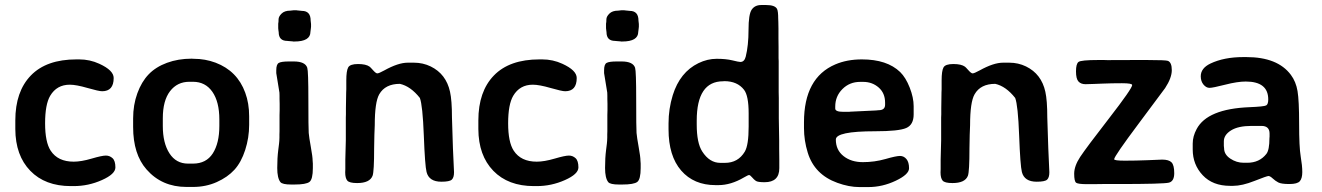

<svg xmlns="http://www.w3.org/2000/svg" viewBox="-20 -739 5310 771"><path d="M436.5 -425.8Q436.5 -372.6 390.1 -372.6Q377 -372.6 331.5 -385.7Q286.1 -398.9 260.3 -398.9Q208 -398.9 181.6 -354.5Q161.1 -319.8 161.1 -243.9Q161.1 -168 183.6 -133.8Q212.4 -89.8 275.9 -89.8Q306.2 -89.8 347.9 -102.1Q389.6 -114.3 405 -114.3Q420.4 -114.3 431.9 -103.8Q443.4 -93.3 443.4 -66.7Q443.4 -40 389.2 -15.9Q335 8.3 275.9 8.3H264.6Q161.1 8.3 101.6 -53.2Q42 -114.7 41.5 -220.7V-255.4Q41.5 -371.6 104 -436Q166.5 -500.5 287.1 -500.5H297.9Q340.8 -500.5 378.9 -482.9Q436.5 -456.5 436.5 -425.8Z M734.9 -82H754.9Q808.1 -82 834.5 -123Q860.8 -164.1 860.8 -233.4V-259.3Q860.8 -330.1 832.8 -370.4Q804.7 -410.6 754.9 -410.6H740.2Q691.9 -410.6 662.8 -372.8Q633.8 -335 633.8 -264.2V-232.9Q633.8 -164.6 660.4 -123.3Q687 -82 734.9 -82ZM980.5 -272V-237.8Q980.5 -186 964.6 -136.7Q948.7 -87.4 921.4 -57.4Q894 -27.3 850.3 -7.8Q806.6 11.7 754.9 11.7H729Q629.9 11.7 568.4 -58.6Q514.6 -119.6 514.6 -229V-263.2Q514.6 -317.9 531.5 -364.3Q548.3 -410.6 576.9 -440.4Q605.5 -470.2 650.6 -486.8Q695.8 -503.4 749.5 -503.4L758.3 -502.9Q803.7 -502.9 845.7 -487.3Q933.1 -454.1 964.8 -366.7Q980.5 -324.2 980.5 -272Z M1146 -696.3 1159.2 -697.8H1170.4L1172.9 -697.3L1188 -695.8Q1189.9 -695.3 1192.4 -695.3Q1227.5 -695.3 1227.5 -656.2L1229 -642.6V-631.3L1228 -622.1L1226.6 -611.3Q1226.6 -572.3 1162.1 -572.3H1157.7L1155.3 -572.8L1138.2 -574.2Q1135.7 -574.7 1133.8 -574.7Q1099.1 -574.7 1099.1 -609.9Q1098.1 -614.7 1098.1 -616.7L1097.2 -625.5V-644Q1098.6 -649.9 1098.6 -661.1Q1098.6 -672.4 1110.6 -684.3Q1122.6 -696.3 1146 -696.3ZM1162.1 2H1149.4Q1113.8 2 1106 -7.8Q1093.3 -23.9 1093.3 -64.5Q1093.3 -105 1097.4 -136.7Q1101.6 -168.5 1101.6 -173.8L1102.1 -186.5Q1102.1 -192.9 1102.1 -199.2L1102.5 -211.9V-276.9L1103 -296.4V-322.3L1102.5 -341.8Q1102.5 -348.1 1102.5 -354.5L1102.1 -367.2L1089.4 -445.3V-457Q1089.4 -480.5 1099.4 -486.3Q1109.4 -492.2 1140.6 -492.2H1159.7Q1205.6 -492.2 1213.9 -466.8Q1218.3 -453.6 1218.3 -338.4Q1218.3 -223.1 1219.7 -205.3Q1221.2 -187.5 1228.3 -148.2Q1235.4 -108.9 1235.4 -94.2L1236.3 -82V-64Q1236.3 -19 1222.7 -8.5Q1209 2 1162.1 2Z M1370.6 -416Q1370.6 -454.6 1378.2 -468.3Q1385.7 -481.9 1417.7 -481.9Q1449.7 -481.9 1464.4 -471.2Q1467.3 -469.2 1478.3 -456.8Q1489.3 -444.3 1495.1 -444.3Q1501.5 -444.3 1522.9 -456.1Q1579.1 -487.3 1617.2 -487.3H1642.6Q1678.2 -487.3 1709.5 -472.2Q1771.5 -441.9 1787.1 -370.6Q1794.9 -335.9 1794.9 -267.6L1798.8 -144.5L1803.2 -47.4Q1803.2 -25.9 1794.2 -17.6Q1785.2 -9.3 1752.4 -9.3Q1702.6 -9.3 1692.9 -48.3Q1686.5 -73.2 1681.9 -194.8Q1677.2 -316.4 1666 -345.7Q1628.9 -392.6 1585.9 -402.3Q1526.9 -402.3 1502.9 -360.4Q1484.9 -329.1 1484.9 -236.3L1483.4 -197.3L1482.4 -144.5Q1482.4 -49.8 1476.1 -33.2Q1464.8 -3.9 1414.1 -3.9Q1382.8 -3.9 1374.5 -13.9Q1366.2 -23.9 1366.2 -46.9L1366.7 -59.6Q1366.7 -79.1 1366.7 -98.1L1368.7 -175.8V-267.1L1369.1 -279.8Q1369.1 -292.5 1369.1 -305.2L1370.1 -368.2L1370.6 -380.4Z M2295.9 -425.8Q2295.9 -372.6 2249.5 -372.6Q2236.3 -372.6 2190.9 -385.7Q2145.5 -398.9 2119.6 -398.9Q2067.4 -398.9 2041 -354.5Q2020.5 -319.8 2020.5 -243.9Q2020.5 -168 2043 -133.8Q2071.8 -89.8 2135.3 -89.8Q2165.5 -89.8 2207.3 -102.1Q2249 -114.3 2264.4 -114.3Q2279.8 -114.3 2291.3 -103.8Q2302.7 -93.3 2302.7 -66.7Q2302.7 -40 2248.5 -15.9Q2194.3 8.3 2135.3 8.3H2124Q2020.5 8.3 1960.9 -53.2Q1901.4 -114.7 1900.9 -220.7V-255.4Q1900.9 -371.6 1963.4 -436Q2025.9 -500.5 2146.5 -500.5H2157.2Q2200.2 -500.5 2238.3 -482.9Q2295.9 -456.5 2295.9 -425.8Z M2462.4 -696.3 2475.6 -697.8H2486.8L2489.3 -697.3L2504.4 -695.8Q2506.3 -695.3 2508.8 -695.3Q2543.9 -695.3 2543.9 -656.2L2545.4 -642.6V-631.3L2544.4 -622.1L2543 -611.3Q2543 -572.3 2478.5 -572.3H2474.1L2471.7 -572.8L2454.6 -574.2Q2452.1 -574.7 2450.2 -574.7Q2415.5 -574.7 2415.5 -609.9Q2414.6 -614.7 2414.6 -616.7L2413.6 -625.5V-644Q2415 -649.9 2415 -661.1Q2415 -672.4 2427 -684.3Q2439 -696.3 2462.4 -696.3ZM2478.5 2H2465.8Q2430.2 2 2422.4 -7.8Q2409.7 -23.9 2409.7 -64.5Q2409.7 -105 2413.8 -136.7Q2418 -168.5 2418 -173.8L2418.5 -186.5Q2418.5 -192.9 2418.5 -199.2L2418.9 -211.9V-276.9L2419.4 -296.4V-322.3L2418.9 -341.8Q2418.9 -348.1 2418.9 -354.5L2418.5 -367.2L2405.8 -445.3V-457Q2405.8 -480.5 2415.8 -486.3Q2425.8 -492.2 2457 -492.2H2476.1Q2522 -492.2 2530.3 -466.8Q2534.7 -453.6 2534.7 -338.4Q2534.7 -223.1 2536.1 -205.3Q2537.6 -187.5 2544.7 -148.2Q2551.8 -108.9 2551.8 -94.2L2552.7 -82V-64Q2552.7 -19 2539.1 -8.5Q2525.4 2 2478.5 2Z M2777.8 -254.4V-238.8Q2777.8 -165 2799.8 -130.9Q2829.1 -85 2872.6 -85H2891.1Q2943.8 -85 2970.7 -129.9Q2986.3 -155.8 2986.3 -231V-283.7Q2986.3 -354.5 2967.8 -378.4Q2940.9 -413.1 2888.7 -413.1L2883.8 -412.6Q2777.8 -412.6 2777.8 -254.4ZM3109.4 -64.5Q3109.4 -64.5 3109.4 -63.5Q3109.4 -7.3 3050.3 -7.3Q3022.9 -7.3 3015.4 -12.5Q3007.8 -17.6 3000 -26.9Q2992.2 -36.1 2988 -36.1Q2983.9 -36.1 2967.3 -26.4Q2915 4.4 2864.7 4.4H2853.5Q2766.1 4.4 2715.3 -54.2Q2664.6 -112.8 2664.6 -219.7V-243.7Q2664.6 -301.8 2681.6 -356.9Q2710.4 -449.2 2784.7 -485.4Q2820.8 -502.9 2857.9 -502.9Q2895 -502.9 2920.9 -496.6Q2946.8 -490.2 2953.1 -490.2Q2969.2 -490.2 2974.6 -511.7Q2985.8 -556.6 2985.8 -619.1Q2985.8 -681.6 2998.5 -700.2Q3011.2 -718.8 3036.6 -718.8H3057.1Q3091.3 -718.8 3100.1 -703.6Q3105 -694.8 3105 -663.1L3105.5 -651.9Q3106 -640.6 3106 -624V-585L3106.4 -550.8V-505.4L3106.9 -493.7V-368.2L3107.4 -345.2V-264.2L3108.9 -174.8V-142.1L3109.4 -97.7Z M3534.2 -318.4V-326.7Q3534.2 -365.2 3508.3 -387.7Q3482.4 -410.2 3446.3 -410.2H3434.1Q3391.6 -410.2 3362.8 -381.3Q3334 -352.5 3334 -311V-303.2Q3334 -290 3365.7 -290H3390.6L3393.6 -290.5L3497.1 -295.4L3507.8 -296.4Q3534.2 -296.4 3534.2 -318.4ZM3494.1 -211.9Q3336.4 -211.9 3336.4 -178.7Q3336.4 -136.7 3367.2 -112.3Q3397.9 -87.9 3444.8 -87.9Q3491.7 -87.9 3535.2 -100.3Q3578.6 -112.8 3594 -112.8Q3609.4 -112.8 3619.9 -100.3Q3630.4 -87.9 3630.4 -63.2Q3630.4 -38.6 3576.9 -13.2Q3523.4 12.2 3466.8 12.2H3431.2Q3389.2 12.2 3342.3 -4.9Q3250.5 -38.1 3223.6 -126Q3208.5 -174.8 3208.5 -224.6V-248Q3208.5 -426.8 3334.5 -480.5Q3381.3 -500.5 3440.9 -500.5Q3542 -500.5 3594.7 -449.7Q3617.2 -427.7 3633.1 -387.2Q3648.9 -346.7 3648.9 -312.5V-279.8Q3648.9 -237.8 3618.9 -224.9Q3588.9 -211.9 3494.1 -211.9Z M3761.2 -416Q3761.2 -454.6 3768.8 -468.3Q3776.4 -481.9 3808.3 -481.9Q3840.3 -481.9 3855 -471.2Q3857.9 -469.2 3868.9 -456.8Q3879.9 -444.3 3885.7 -444.3Q3892.1 -444.3 3913.6 -456.1Q3969.7 -487.3 4007.8 -487.3H4033.2Q4068.8 -487.3 4100.1 -472.2Q4162.1 -441.9 4177.7 -370.6Q4185.5 -335.9 4185.5 -267.6L4189.5 -144.5L4193.8 -47.4Q4193.8 -25.9 4184.8 -17.6Q4175.8 -9.3 4143.1 -9.3Q4093.3 -9.3 4083.5 -48.3Q4077.1 -73.2 4072.5 -194.8Q4067.9 -316.4 4056.6 -345.7Q4019.5 -392.6 3976.6 -402.3Q3917.5 -402.3 3893.6 -360.4Q3875.5 -329.1 3875.5 -236.3L3874 -197.3L3873 -144.5Q3873 -49.8 3866.7 -33.2Q3855.5 -3.9 3804.7 -3.9Q3773.4 -3.9 3765.1 -13.9Q3756.8 -23.9 3756.8 -46.9L3757.3 -59.6Q3757.3 -79.1 3757.3 -98.1L3759.3 -175.8V-267.1L3759.8 -279.8Q3759.8 -292.5 3759.8 -305.2L3760.7 -368.2L3761.2 -380.4Z M4389.6 -498H4413.6L4426.3 -497.6L4537.1 -498H4586.4Q4661.6 -498 4669.9 -494.6Q4685.5 -488.3 4685.5 -457.3Q4685.5 -426.3 4658.7 -385.3Q4652.3 -376 4553.2 -243.7Q4454.1 -111.3 4454.1 -99.6Q4454.1 -93.8 4497.1 -93.8Q4540 -93.8 4587.9 -95.7L4646.5 -98.1Q4673.8 -98.1 4684.6 -86.9Q4695.3 -75.7 4695.3 -43.5Q4695.3 -11.2 4674.1 -5.6Q4652.8 0 4468.3 0H4406.7L4369.6 0.5H4345.2Q4309.6 0.5 4301.5 -5.1Q4293.5 -10.7 4293.5 -41.5Q4293.5 -72.3 4317.6 -108.9Q4341.8 -145.5 4434.1 -264.6Q4526.4 -383.8 4526.4 -397.5Q4526.4 -404.8 4485.4 -404.8Q4444.3 -404.8 4408.2 -403.3L4372.6 -401.9Q4356.9 -400.9 4338.9 -400.9Q4320.8 -400.9 4310.8 -411.6Q4300.8 -422.4 4300.8 -452.4Q4300.8 -482.4 4310.8 -490.2Q4320.8 -498 4389.6 -498Z M4895.5 -143.6Q4895.5 -118.7 4920.4 -102.1Q4945.3 -85.4 4974.1 -85.4H4988.3Q5037.6 -85.4 5065.4 -121.1Q5077.6 -136.7 5077.6 -184.6L5078.1 -190.4V-202.6Q5078.1 -233.4 5045.4 -233.4H5005.9Q4952.1 -233.4 4923.3 -215.3Q4894.5 -197.3 4894.5 -171.4V-153.3Q4895.5 -146.5 4895.5 -143.6ZM5072.8 -339.8Q5072.8 -411.6 4982.4 -411.6Q4949.2 -411.6 4899.7 -398.9Q4850.1 -386.2 4836.9 -386.2Q4823.7 -386.2 4812.7 -399.4Q4801.8 -412.6 4801.8 -432.6Q4801.8 -465.3 4840.8 -483.9Q4895.5 -509.8 4972.7 -509.8H4984.9Q5110.4 -509.8 5163.6 -438.5Q5184.1 -411.1 5190.4 -373.3Q5196.8 -335.4 5196.8 -241.9Q5196.8 -148.4 5203.1 -110.8Q5209.5 -73.2 5209.5 -48.1Q5209.5 -22.9 5199.7 -11.5Q5189.9 0 5157.7 0Q5125.5 0 5113.3 -6.3Q5101.1 -12.7 5090.6 -22.5Q5080.1 -32.2 5073.7 -32.2Q5067.4 -32.2 5017.6 -12.5Q4967.8 7.3 4931.6 7.3H4919.9Q4849.6 7.3 4809.6 -35.4Q4769.5 -78.1 4769.5 -138.7V-162.6Q4769.5 -191.4 4785.2 -220.7Q4828.1 -301.8 4997.6 -308.6Q5056.2 -311 5064.5 -315.7Q5072.8 -320.3 5072.8 -339.8Z"/></svg>

Font: Averia Sans Libre
Style: Bold
Weight: 700
Version: Version 1.002